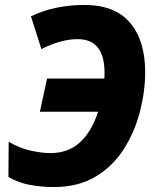

<svg xmlns="http://www.w3.org/2000/svg" viewBox="-20 -745 630 775"><path d="M197 10Q297 10 367.5 -33Q438 -76 481.5 -146Q525 -216 545.5 -297Q566 -378 566 -454Q566 -581 505 -653Q444 -725 321 -725Q200 -725 105 -679L147 -547Q227 -587 293 -587Q402 -587 402 -451Q402 -435 401 -428H170L141 -294H376Q350 -214 303 -170.5Q256 -127 182 -127Q150 -127 104 -137Q58 -147 15 -173L14 -31Q52 -8 99 1Q146 10 197 10Z"/></svg>

Font: Noto Sans Display Extra
Style: Italic
Weight: 800
Italic angle: -12°
Designer: Monotype Design Team
Foundry: Monotype Imaging Inc.
Version: Version 1.900